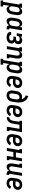

<svg xmlns="http://www.w3.org/2000/svg" viewBox="2726 -3558 990 6597"><g transform="rotate(90 3221.5 -260.0)"><path d="M-57 215V127H-12L80 -432H47V-520H196L183 -444Q195 -463 211 -479Q227 -495 245.5 -506.5Q264 -518 285 -523Q306 -528 327 -528Q352 -528 375 -518.5Q398 -509 412.5 -490.5Q427 -472 433.5 -448.5Q440 -425 442.5 -400Q445 -375 442.5 -349.5Q440 -324 436 -299L416 -179Q413 -156 406.5 -134Q400 -112 389.5 -91Q379 -70 364 -51Q349 -32 329.5 -18.5Q310 -5 287 1.5Q264 8 242 8Q219 8 198.5 1.5Q178 -5 163 -20Q148 -35 139 -54.5Q130 -74 125 -95L89 127H146L145 215ZM215 -80Q235 -80 254.5 -89.5Q274 -99 287 -116Q300 -133 307 -153Q314 -173 318 -193L338 -313Q340 -327 341 -341.5Q342 -356 340 -370Q338 -384 334 -397Q330 -410 321.5 -420.5Q313 -431 300 -435.5Q287 -440 272 -440Q253 -440 233.5 -432.5Q214 -425 199.5 -410.5Q185 -396 177 -377Q169 -358 166 -339L146 -219Q143 -203 142 -187.5Q141 -172 142.5 -157Q144 -142 148.5 -127.5Q153 -113 162 -102Q171 -91 185 -85.5Q199 -80 215 -80Z M646 8Q621 8 598.5 -1.5Q576 -11 561.5 -29.5Q547 -48 540 -71.5Q533 -95 531 -120Q529 -145 531 -170.5Q533 -196 537 -221L557 -341Q561 -364 567 -386Q573 -408 583.5 -429Q594 -450 609.5 -469Q625 -488 644.5 -501.5Q664 -515 686.5 -521.5Q709 -528 731 -528Q754 -528 775 -521.5Q796 -515 811 -500Q826 -485 835 -465.5Q844 -446 848 -425L864 -520H965L896 -105Q895 -100 896 -95Q897 -90 899.5 -86.5Q902 -83 907 -81.5Q912 -80 917 -80H933L932 8H902Q881 8 861 4Q841 0 825.5 -11.5Q810 -23 801 -41Q792 -59 792 -80Q781 -60 765 -43Q749 -26 730 -14.5Q711 -3 689 2.5Q667 8 646 8ZM702 -80Q721 -80 740 -87.5Q759 -95 773.5 -109.5Q788 -124 796.5 -143Q805 -162 808 -181L828 -301Q830 -317 831 -332.5Q832 -348 830.5 -363Q829 -378 824.5 -392.5Q820 -407 811.5 -418Q803 -429 789 -434.5Q775 -440 759 -440Q739 -440 719 -430.5Q699 -421 686.5 -404Q674 -387 666.5 -367Q659 -347 656 -327L636 -207Q634 -193 633 -178.5Q632 -164 633.5 -150Q635 -136 639.5 -123Q644 -110 652 -99.5Q660 -89 673.5 -84.5Q687 -80 702 -80Z M1208 8Q1184 8 1160 5.5Q1136 3 1114.5 -4Q1093 -11 1073.5 -23.5Q1054 -36 1041 -54Q1028 -72 1023 -95Q1018 -118 1022 -142L1023 -146H1123V-145Q1120 -128 1127 -114.5Q1134 -101 1147.5 -93Q1161 -85 1176.5 -82.5Q1192 -80 1208 -80Q1225 -80 1242.5 -83Q1260 -86 1276.5 -94.5Q1293 -103 1304.5 -118Q1316 -133 1319 -150Q1322 -168 1316 -184.5Q1310 -201 1296.5 -210.5Q1283 -220 1266 -223Q1249 -226 1231 -226H1176L1191 -314H1246Q1256 -314 1265.5 -315Q1275 -316 1284.5 -318.5Q1294 -321 1303.5 -325.5Q1313 -330 1321 -337Q1329 -344 1333.5 -353Q1338 -362 1339 -372Q1342 -387 1337.5 -401Q1333 -415 1322.5 -424Q1312 -433 1298 -436.5Q1284 -440 1269 -440Q1259 -440 1248 -439Q1237 -438 1226.5 -435.5Q1216 -433 1206 -428.5Q1196 -424 1187 -418Q1178 -412 1170.5 -403Q1163 -394 1161 -384L1154 -339H1065L1095 -520H1184L1175 -467Q1190 -482 1207 -493.5Q1224 -505 1243 -513Q1262 -521 1281.5 -524.5Q1301 -528 1320 -528Q1351 -528 1378.5 -515.5Q1406 -503 1421.5 -478.5Q1437 -454 1440.5 -423.5Q1444 -393 1438 -361Q1436 -346 1430.5 -331Q1425 -316 1414 -303.5Q1403 -291 1388.5 -282.5Q1374 -274 1359 -268Q1377 -259 1390 -245.5Q1403 -232 1410.5 -214.5Q1418 -197 1419.5 -176.5Q1421 -156 1417 -136Q1413 -113 1403.5 -91.5Q1394 -70 1378 -52.5Q1362 -35 1341 -23Q1320 -11 1297.5 -4Q1275 3 1252.5 5.5Q1230 8 1208 8Z M1509 0 1580 -432H1547V-520H1696L1684 -446Q1695 -464 1710 -479.5Q1725 -495 1743 -506.5Q1761 -518 1781 -523Q1801 -528 1821 -528Q1847 -528 1869.5 -518.5Q1892 -509 1906 -490Q1920 -471 1926.5 -447.5Q1933 -424 1935 -399.5Q1937 -375 1934.5 -349.5Q1932 -324 1928 -299L1893 -88H1926L1927 0H1778L1830 -313Q1832 -327 1833 -341.5Q1834 -356 1832.5 -369.5Q1831 -383 1827.5 -396.5Q1824 -410 1815.5 -420Q1807 -430 1794 -435Q1781 -440 1767 -440Q1748 -440 1729 -432Q1710 -424 1697 -409Q1684 -394 1676.5 -375.5Q1669 -357 1666 -339L1610 0Z M1943 215V127H1988L2080 -432H2047V-520H2196L2183 -444Q2195 -463 2211 -479Q2227 -495 2245.5 -506.5Q2264 -518 2285 -523Q2306 -528 2327 -528Q2352 -528 2375 -518.5Q2398 -509 2412.5 -490.5Q2427 -472 2433.5 -448.5Q2440 -425 2442.5 -400Q2445 -375 2442.5 -349.5Q2440 -324 2436 -299L2416 -179Q2413 -156 2406.5 -134Q2400 -112 2389.5 -91Q2379 -70 2364 -51Q2349 -32 2329.5 -18.5Q2310 -5 2287 1.5Q2264 8 2242 8Q2219 8 2198.5 1.5Q2178 -5 2163 -20Q2148 -35 2139 -54.5Q2130 -74 2125 -95L2089 127H2146L2145 215ZM2215 -80Q2235 -80 2254.5 -89.5Q2274 -99 2287 -116Q2300 -133 2307 -153Q2314 -173 2318 -193L2338 -313Q2340 -327 2341 -341.5Q2342 -356 2340 -370Q2338 -384 2334 -397Q2330 -410 2321.5 -420.5Q2313 -431 2300 -435.5Q2287 -440 2272 -440Q2253 -440 2233.5 -432.5Q2214 -425 2199.5 -410.5Q2185 -396 2177 -377Q2169 -358 2166 -339L2146 -219Q2143 -203 2142 -187.5Q2141 -172 2142.5 -157Q2144 -142 2148.5 -127.5Q2153 -113 2162 -102Q2171 -91 2185 -85.5Q2199 -80 2215 -80Z M2720 8Q2690 8 2661 2.5Q2632 -3 2607.5 -17.5Q2583 -32 2566 -54.5Q2549 -77 2540.5 -104Q2532 -131 2532 -161Q2532 -191 2537 -221L2557 -341Q2561 -366 2569 -390.5Q2577 -415 2591.5 -437.5Q2606 -460 2626.5 -478Q2647 -496 2671 -507.5Q2695 -519 2720 -523.5Q2745 -528 2770 -528Q2795 -528 2820 -524Q2845 -520 2866.5 -510Q2888 -500 2905.5 -483Q2923 -466 2932.5 -444.5Q2942 -423 2946 -398.5Q2950 -374 2945 -348Q2942 -327 2931.5 -306Q2921 -285 2905 -268Q2889 -251 2868.5 -239Q2848 -227 2826.5 -220Q2805 -213 2783 -211Q2761 -209 2740 -209Q2714 -209 2688.5 -210Q2663 -211 2637 -215L2636 -207Q2632 -184 2633 -160.5Q2634 -137 2645 -118Q2656 -99 2676.5 -89.5Q2697 -80 2720 -80Q2737 -80 2753.5 -84Q2770 -88 2785 -97Q2800 -106 2812 -119.5Q2824 -133 2832 -148L2916 -108Q2900 -82 2879.5 -59Q2859 -36 2833 -20.5Q2807 -5 2777.5 1.5Q2748 8 2720 8ZM2755 -295Q2769 -295 2784 -298.5Q2799 -302 2812.5 -310.5Q2826 -319 2834.5 -333Q2843 -347 2845 -361Q2848 -378 2844 -393.5Q2840 -409 2829 -420Q2818 -431 2803 -435.5Q2788 -440 2771 -440Q2750 -440 2728.5 -432Q2707 -424 2691.5 -407Q2676 -390 2667.5 -369Q2659 -348 2656 -327L2652 -302Q2664 -300 2677 -299.5Q2690 -299 2703 -298Q2716 -297 2729 -296Q2742 -295 2755 -295Z M3205 8Q3176 8 3148 2Q3120 -4 3097.5 -19Q3075 -34 3060 -57Q3045 -80 3038.5 -107Q3032 -134 3032 -163Q3032 -192 3037 -221L3057 -341Q3061 -365 3069 -388.5Q3077 -412 3091 -433.5Q3105 -455 3124.5 -472.5Q3144 -490 3167 -501.5Q3190 -513 3214 -518Q3238 -523 3262 -523Q3281 -523 3299.5 -519.5Q3318 -516 3333 -506Q3327 -531 3314.5 -554Q3302 -577 3285 -595.5Q3268 -614 3246.5 -628Q3225 -642 3200 -650L3227 -735Q3270 -723 3308 -699.5Q3346 -676 3373.5 -643Q3401 -610 3418 -569Q3435 -528 3442 -483.5Q3449 -439 3446.5 -392Q3444 -345 3436 -299L3416 -179Q3412 -154 3404 -129.5Q3396 -105 3382 -83Q3368 -61 3348 -42.5Q3328 -24 3304 -12.5Q3280 -1 3255 3.5Q3230 8 3205 8ZM3206 -80Q3227 -80 3248 -89Q3269 -98 3283.5 -114.5Q3298 -131 3306 -151.5Q3314 -172 3318 -193L3336 -306Q3339 -321 3340 -336Q3341 -351 3338.5 -365Q3336 -379 3331 -392.5Q3326 -406 3316.5 -416Q3307 -426 3293.5 -430.5Q3280 -435 3265 -435Q3245 -435 3224.5 -426.5Q3204 -418 3189.5 -402.5Q3175 -387 3167 -367Q3159 -347 3156 -327L3136 -207Q3133 -192 3132.5 -177.5Q3132 -163 3134 -149Q3136 -135 3141 -122Q3146 -109 3155 -99Q3164 -89 3178 -84.5Q3192 -80 3206 -80Z M3720 8Q3690 8 3661 2.5Q3632 -3 3607.5 -17.5Q3583 -32 3566 -54.5Q3549 -77 3540.5 -104Q3532 -131 3532 -161Q3532 -191 3537 -221L3557 -341Q3561 -366 3569 -390.5Q3577 -415 3591.5 -437.5Q3606 -460 3626.5 -478Q3647 -496 3671 -507.5Q3695 -519 3720 -523.5Q3745 -528 3770 -528Q3795 -528 3820 -524Q3845 -520 3866.5 -510Q3888 -500 3905.5 -483Q3923 -466 3932.5 -444.5Q3942 -423 3946 -398.5Q3950 -374 3945 -348Q3942 -327 3931.5 -306Q3921 -285 3905 -268Q3889 -251 3868.5 -239Q3848 -227 3826.5 -220Q3805 -213 3783 -211Q3761 -209 3740 -209Q3714 -209 3688.5 -210Q3663 -211 3637 -215L3636 -207Q3632 -184 3633 -160.5Q3634 -137 3645 -118Q3656 -99 3676.5 -89.5Q3697 -80 3720 -80Q3737 -80 3753.5 -84Q3770 -88 3785 -97Q3800 -106 3812 -119.5Q3824 -133 3832 -148L3916 -108Q3900 -82 3879.5 -59Q3859 -36 3833 -20.5Q3807 -5 3777.5 1.5Q3748 8 3720 8ZM3755 -295Q3769 -295 3784 -298.5Q3799 -302 3812.5 -310.5Q3826 -319 3834.5 -333Q3843 -347 3845 -361Q3848 -378 3844 -393.5Q3840 -409 3829 -420Q3818 -431 3803 -435.5Q3788 -440 3771 -440Q3750 -440 3728.5 -432Q3707 -424 3691.5 -407Q3676 -390 3667.5 -369Q3659 -348 3656 -327L3652 -302Q3664 -300 3677 -299.5Q3690 -299 3703 -298Q3716 -297 3729 -296Q3742 -295 3755 -295Z M3944 0 3958 -88Q3972 -88 3986 -91Q4000 -94 4012.5 -102Q4025 -110 4034.5 -121.5Q4044 -133 4050.5 -146Q4057 -159 4061.5 -172.5Q4066 -186 4069 -200Q4072 -214 4074.5 -227.5Q4077 -241 4079 -255L4108 -432H4075V-520H4465L4393 -88H4426L4427 0H4278L4349 -432H4209L4179 -247Q4175 -224 4170.5 -201Q4166 -178 4159 -155.5Q4152 -133 4140.5 -111Q4129 -89 4114 -70Q4099 -51 4078.5 -35.5Q4058 -20 4035.5 -12Q4013 -4 3990 -2Q3967 0 3944 0Z M4720 8Q4690 8 4661 2.5Q4632 -3 4607.5 -17.5Q4583 -32 4566 -54.5Q4549 -77 4540.5 -104Q4532 -131 4532 -161Q4532 -191 4537 -221L4557 -341Q4561 -366 4569 -390.5Q4577 -415 4591.5 -437.5Q4606 -460 4626.5 -478Q4647 -496 4671 -507.5Q4695 -519 4720 -523.5Q4745 -528 4770 -528Q4795 -528 4820 -524Q4845 -520 4866.5 -510Q4888 -500 4905.5 -483Q4923 -466 4932.5 -444.5Q4942 -423 4946 -398.5Q4950 -374 4945 -348Q4942 -327 4931.5 -306Q4921 -285 4905 -268Q4889 -251 4868.5 -239Q4848 -227 4826.5 -220Q4805 -213 4783 -211Q4761 -209 4740 -209Q4714 -209 4688.5 -210Q4663 -211 4637 -215L4636 -207Q4632 -184 4633 -160.5Q4634 -137 4645 -118Q4656 -99 4676.5 -89.5Q4697 -80 4720 -80Q4737 -80 4753.5 -84Q4770 -88 4785 -97Q4800 -106 4812 -119.5Q4824 -133 4832 -148L4916 -108Q4900 -82 4879.5 -59Q4859 -36 4833 -20.5Q4807 -5 4777.5 1.5Q4748 8 4720 8ZM4755 -295Q4769 -295 4784 -298.5Q4799 -302 4812.5 -310.5Q4826 -319 4834.5 -333Q4843 -347 4845 -361Q4848 -378 4844 -393.5Q4840 -409 4829 -420Q4818 -431 4803 -435.5Q4788 -440 4771 -440Q4750 -440 4728.5 -432Q4707 -424 4691.5 -407Q4676 -390 4667.5 -369Q4659 -348 4656 -327L4652 -302Q4664 -300 4677 -299.5Q4690 -299 4703 -298Q4716 -297 4729 -296Q4742 -295 4755 -295Z M5009 0 5080 -432H5047V-520H5196L5161 -311H5329L5364 -520H5465L5393 -88H5426L5427 0H5278L5315 -223H5147L5110 0Z M5652 8Q5626 8 5604 -1.5Q5582 -11 5568 -30Q5554 -49 5547.5 -72.5Q5541 -96 5539 -120.5Q5537 -145 5539 -170.5Q5541 -196 5545 -221L5580 -432H5547V-520H5696L5644 -207Q5642 -193 5641 -178.5Q5640 -164 5641 -150.5Q5642 -137 5646 -123.5Q5650 -110 5658.5 -100Q5667 -90 5680 -85Q5693 -80 5707 -80Q5726 -80 5745 -88Q5764 -96 5777 -111Q5790 -126 5797.5 -144.5Q5805 -163 5808 -181L5864 -520H5965L5896 -105Q5895 -100 5896 -95Q5897 -90 5899.5 -86.5Q5902 -83 5907 -81.5Q5912 -80 5917 -80H5933L5932 8H5902Q5881 8 5861.5 4Q5842 0 5826.5 -11.5Q5811 -23 5801.5 -40.5Q5792 -58 5792 -79Q5782 -60 5766.5 -43Q5751 -26 5732.5 -14.5Q5714 -3 5693 2.5Q5672 8 5652 8Z M6220 8Q6190 8 6161 2.5Q6132 -3 6107.5 -17.5Q6083 -32 6066 -54.5Q6049 -77 6040.5 -104Q6032 -131 6032 -161Q6032 -191 6037 -221L6057 -341Q6061 -366 6069 -390.5Q6077 -415 6091.5 -437.5Q6106 -460 6126.5 -478Q6147 -496 6171 -507.5Q6195 -519 6220 -523.5Q6245 -528 6270 -528Q6295 -528 6320 -524Q6345 -520 6366.5 -510Q6388 -500 6405.5 -483Q6423 -466 6432.5 -444.5Q6442 -423 6446 -398.5Q6450 -374 6445 -348Q6442 -327 6431.5 -306Q6421 -285 6405 -268Q6389 -251 6368.5 -239Q6348 -227 6326.5 -220Q6305 -213 6283 -211Q6261 -209 6240 -209Q6214 -209 6188.5 -210Q6163 -211 6137 -215L6136 -207Q6132 -184 6133 -160.5Q6134 -137 6145 -118Q6156 -99 6176.5 -89.5Q6197 -80 6220 -80Q6237 -80 6253.5 -84Q6270 -88 6285 -97Q6300 -106 6312 -119.5Q6324 -133 6332 -148L6416 -108Q6400 -82 6379.5 -59Q6359 -36 6333 -20.5Q6307 -5 6277.5 1.5Q6248 8 6220 8ZM6255 -295Q6269 -295 6284 -298.5Q6299 -302 6312.5 -310.5Q6326 -319 6334.5 -333Q6343 -347 6345 -361Q6348 -378 6344 -393.5Q6340 -409 6329 -420Q6318 -431 6303 -435.5Q6288 -440 6271 -440Q6250 -440 6228.5 -432Q6207 -424 6191.5 -407Q6176 -390 6167.5 -369Q6159 -348 6156 -327L6152 -302Q6164 -300 6177 -299.5Q6190 -299 6203 -298Q6216 -297 6229 -296Q6242 -295 6255 -295Z"/></g></svg>

Font: Iosevka Curly Slab Semibold
Style: Italic
Weight: 600
Italic angle: -9°
Monospace: yes
Designer: Belleve Invis
Foundry: Belleve Invis
Version: Version 22.1.2; ttfautohint (v1.8.4)